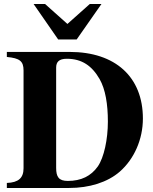

<svg xmlns="http://www.w3.org/2000/svg" viewBox="-20 -934 762 954"><path d="M484 -914H426L315 -815L204 -914H147L269 -738H361ZM14 -676V-651C78 -645 97 -630 97 -584V-98C97 -50 72 -27 14 -25V0H323C424 0 514 -28 575 -81C647 -144 690 -242 690 -345C690 -551 554 -676 326 -676ZM259 -598C259 -626 273 -642 312 -642C387 -642 437 -607 475 -541C504 -490 516 -416 516 -330C516 -242 497 -152 466 -107C432 -59 383 -35 317 -35C272 -35 259 -55 259 -100Z"/></svg>

Font: XITS Math
Style: Bold
Weight: 700
Designer: MicroPress Inc., with final additions and corrections provided by Coen Hoffman, Elsevier (retired)
Version: Version 1.105